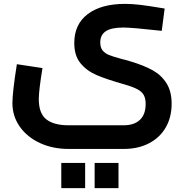

<svg xmlns="http://www.w3.org/2000/svg" viewBox="-20 -520 948 990"><path d="M44 12Q44 -44 67 -189L199 -169Q180 -53 180 -9Q180 65 219 95.5Q258 126 334 126H617Q672 126 701.5 98Q731 70 731 16Q731 -12 721.5 -29.5Q712 -47 689 -59.5Q666 -72 621 -85Q529 -111 478 -133Q427 -155 395 -194Q363 -233 363 -298Q363 -395 432.5 -447.5Q502 -500 625 -500Q661 -500 703.5 -495Q746 -490 829 -476L814 -361Q661 -378 616 -378Q554 -378 525.5 -359Q497 -340 497 -301Q497 -275 509 -260Q521 -245 542 -236.5Q563 -228 607 -216Q625 -212 651 -204Q722 -183 767.5 -157.5Q813 -132 839 -90Q865 -48 865 15Q865 84 835 136.5Q805 189 749 218.5Q693 248 617 248H334Q252 248 186 217.5Q120 187 82 133Q44 79 44 12ZM296 320H419V450H296ZM468 320H591V450H468Z"/></svg>

Font: Cairo
Style: Bold
Weight: 700
Designer: Mohamed Gaber
Foundry: Kief Type Foundry
Version: Version 2.100